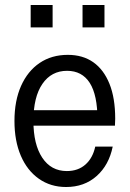

<svg xmlns="http://www.w3.org/2000/svg" viewBox="-20 -740 520 770"><path d="M245 10Q183 10 136 -23Q89 -56 63.5 -115.5Q38 -175 38 -255Q38 -336 64.5 -395.5Q91 -455 139 -487.5Q187 -520 252 -520Q312 -520 354 -490.5Q396 -461 419 -404Q442 -347 442 -264Q442 -257 441.5 -250.5Q441 -244 441 -236H90V-298H398L371 -259Q371 -359 340 -407.5Q309 -456 249 -456Q186 -456 150 -403.5Q114 -351 114 -255Q114 -161 149.5 -107.5Q185 -54 248 -54Q293 -54 322.5 -80Q352 -106 362 -152H432Q417 -78 367.5 -34Q318 10 245 10ZM311 -630V-720H399V-630ZM103 -630V-720H191V-630Z"/></svg>

Font: Instrument Sans SemiCondensed
Style: Regular
Weight: 400
Width: 4
Designer: Rodrigo Fuenzalida
Foundry: fragTYPE
Version: Version 1.000;gftools[0.9.28]